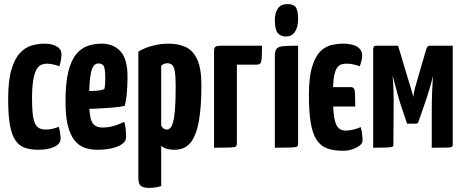

<svg xmlns="http://www.w3.org/2000/svg" viewBox="-20 -724 2281 941"><path d="M168 10Q129 10 101 0Q73 -10 55 -37Q37 -64 28.5 -112.5Q20 -161 20 -239Q20 -329 36 -383Q52 -437 78 -464.5Q104 -492 135.5 -501Q167 -510 198 -510Q235 -510 258 -496.5Q281 -483 281 -459Q281 -448 279 -432.5Q277 -417 271 -399Q259 -404 241.5 -408Q224 -412 208 -412Q195 -412 182 -406.5Q169 -401 159 -383.5Q149 -366 143 -332Q137 -298 137 -241Q137 -198 140 -168.5Q143 -139 150.5 -121.5Q158 -104 171 -96.5Q184 -89 204 -89Q220 -89 238 -93Q256 -97 268 -103Q273 -84 275 -70.5Q277 -57 277 -44Q277 -19 246.5 -4.5Q216 10 168 10Z M456 10Q422 10 393.5 -0.5Q365 -11 344.5 -37Q324 -63 312.5 -109Q301 -155 301 -226Q301 -317 315 -373Q329 -429 353.5 -458.5Q378 -488 410 -499Q442 -510 477 -510Q537 -510 571 -472Q605 -434 605 -347Q605 -311 602 -272.5Q599 -234 591 -205Q562 -199 524 -196Q486 -193 450 -191.5Q414 -190 390.5 -190Q367 -190 367 -190L369 -279Q369 -279 383.5 -278.5Q398 -278 419 -278Q440 -278 460 -280Q480 -282 491 -287Q494 -296 495 -311.5Q496 -327 496 -339Q496 -387 488.5 -400Q481 -413 462 -413Q449 -413 440 -402Q431 -391 426 -368.5Q421 -346 419 -312.5Q417 -279 417 -233Q417 -198 419.5 -172.5Q422 -147 428.5 -131Q435 -115 448.5 -107Q462 -99 483 -99Q510 -99 536.5 -106.5Q563 -114 589 -127Q594 -112 596 -90.5Q598 -69 598 -52Q598 -32 578.5 -18Q559 -4 527 3Q495 10 456 10Z M712 197Q683 197 670.5 187Q658 177 658 148V-471Q687 -489 726.5 -499.5Q766 -510 806 -510Q854 -510 890 -493.5Q926 -477 946.5 -433Q967 -389 967 -307Q967 -227 960.5 -171Q954 -115 942 -79.5Q930 -44 913.5 -24.5Q897 -5 877.5 2.5Q858 10 836 10Q814 10 798 5.5Q782 1 770 -9V188Q757 192 741.5 194.5Q726 197 712 197ZM798 -89Q806 -89 813.5 -95.5Q821 -102 827.5 -123Q834 -144 837.5 -186.5Q841 -229 841 -300Q841 -348 837 -372.5Q833 -397 824 -405.5Q815 -414 800 -414Q784 -414 770 -402V-107Q777 -97 783.5 -93Q790 -89 798 -89Z M1029 0V-472Q1029 -491 1037 -495.5Q1045 -500 1064 -500H1264Q1264 -458 1262.5 -438Q1261 -418 1255 -412.5Q1249 -407 1234 -407H1141V-22Q1141 -11 1136.5 -6.5Q1132 -2 1108.5 -1Q1085 0 1029 0Z M1327 0V-451Q1327 -476 1336.5 -486Q1346 -496 1370.5 -498Q1395 -500 1441 -500V-20Q1441 -10 1436.2 -6Q1431.5 -2 1407.8 -1Q1384 0 1327 0ZM1381 -545Q1356 -545 1341.5 -562Q1327 -579 1327 -626Q1327 -661 1342 -682.5Q1357 -704 1388 -704Q1419 -704 1430 -688Q1441 -672 1441 -631Q1441 -591 1425.5 -568Q1410 -545 1381 -545Z M1662 15Q1616 15 1584 3.5Q1552 -8 1532 -38Q1512 -68 1503 -121.5Q1494 -175 1494 -259Q1494 -347 1510 -398Q1526 -449 1551 -473Q1576 -497 1605 -503.5Q1634 -510 1661 -510Q1708 -510 1731.5 -494.5Q1755 -479 1755 -452Q1755 -439 1751.5 -425.5Q1748 -412 1743 -399Q1731 -404 1713.5 -408Q1696 -412 1680 -412Q1668 -412 1656.5 -409.5Q1645 -407 1635.5 -396.5Q1626 -386 1620 -362.5Q1614 -339 1612 -297H1698Q1709 -297 1714 -291Q1719 -285 1720 -265Q1721 -245 1721 -202H1613Q1615 -158 1621.5 -132Q1628 -106 1641 -95Q1654 -84 1674 -84Q1692 -84 1712.5 -89Q1733 -94 1748 -101Q1753 -82 1755 -63.5Q1757 -45 1757 -34Q1757 -22 1742.5 -10.5Q1728 1 1706 8Q1684 15 1662 15Z M1809 0V-486Q1809 -486 1811 -493Q1813 -500 1826 -500H1931L1985 -320Q1990 -304 1994 -291Q1998 -278 2000.5 -268.5Q2003 -259 2004.5 -253.5Q2006 -248 2006 -248Q2005 -249 2008.5 -269Q2012 -289 2022 -321L2070 -486Q2074 -494 2077 -497Q2080 -500 2088 -500H2199V-14Q2199 -7 2194 -4Q2189 -1 2167.5 -0.5Q2146 0 2096 0V-170Q2096 -232 2098 -278.5Q2100 -325 2102 -352Q2100 -342 2095 -323.5Q2090 -305 2084 -285Q2078 -265 2072 -247Q2066 -229 2063 -220L2029 -122Q2025 -118 2020 -118H1975L1941 -220Q1938 -228 1934 -242.5Q1930 -257 1925 -276Q1920 -295 1914.5 -315Q1909 -335 1904 -353Q1904 -353 1904 -352Q1904 -351 1904 -351Q1907 -324 1908.5 -278Q1910 -232 1909 -172L1908 -14Q1908 -7 1902 -4.5Q1896 -2 1875 -1Q1854 0 1809 0Z"/></svg>

Font: Yanone Kaffeesatz ExtraLight
Style: Regular
Weight: 200
Designer: Yanone (Cyrillic: Daniel Pouzeot, Huerta Tipografica, and Cyreal)
Foundry: Yanone
Version: Version 2.003